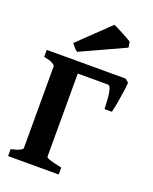

<svg xmlns="http://www.w3.org/2000/svg" viewBox="-159 -957 832 1045"><g transform="rotate(20 257.0 -435.0)"><path d="M467.8 -419.9H425.3Q424.3 -450.2 422.1 -480.5Q419.9 -510.7 413.8 -531.2Q407.7 -551.8 395 -551.8H196.8L210.9 -615.2H476.6L496.6 -598.1Q496.1 -585.9 492.7 -560.3Q489.3 -534.7 484.6 -505.9Q480 -477.1 475.3 -453.1Q470.7 -429.2 467.8 -419.9ZM19.5 0V-40.5Q52.7 -47.4 69.1 -55.7Q85.4 -64 85.4 -70.3V-544.4Q85.4 -550.3 70.1 -559.1Q54.7 -567.9 19.5 -574.7V-615.2H293V-574.7Q264.2 -571.3 243.2 -566.7Q222.2 -562 222.2 -555.2V-70.3Q222.2 -64.5 243.4 -57.1Q264.6 -49.8 312.5 -40.5V0ZM178.2 -661.6Q170.4 -665.5 158.2 -679.7Q146 -693.8 142.1 -699.7L319.3 -869.6Q324.7 -867.7 340.3 -859.6Q356 -851.6 374.5 -841.8Q393.1 -832 408.4 -823.5Q423.8 -814.9 428.2 -811.5L433.6 -778.8Z"/></g></svg>

Font: Gentium Book Plus
Style: Bold
Weight: 700
Designer: Victor Gaultney, Annie Olsen, Iska Routamaa, Becca Hirsbrunner
Foundry: SIL International
Version: Version 6.101